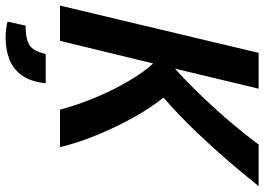

<svg xmlns="http://www.w3.org/2000/svg" viewBox="-148 -586 923 670"><g transform="rotate(90 313.0 -251.5)"><path d="M-2 0 163 -693H288L218 -401Q269 -447 318 -498.5Q367 -550 409.5 -600.5Q452 -651 483 -693H628Q589 -644 540.5 -587.5Q492 -531 436.5 -473Q381 -415 319 -361Q353 -319 386 -260.5Q419 -202 447 -135.5Q475 -69 492 0H361Q345 -61 319.5 -122Q294 -183 263 -236.5Q232 -290 200 -325L121 0ZM109 190Q95 190 78.5 188Q62 186 54 183L68 120H80Q115 119 135.5 107Q156 95 167 50H269Q264 100 243 131Q222 162 187.5 176Q153 190 109 190Z"/></g></svg>

Font: Ubuntu Sans Mono SemiBold
Style: Italic
Weight: 600
Italic angle: -13.5°
Monospace: yes
Designer: Dalton Maag Ltd
Foundry: Dalton Maag Ltd
Version: Version 1.006